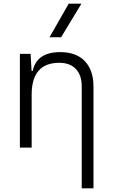

<svg xmlns="http://www.w3.org/2000/svg" viewBox="-20 -815 626 1060"><path d="M89.8 0V-517.6H148.9L154.3 -423.8H160.6Q182.6 -527.3 313 -527.3Q400.4 -527.3 448.2 -477.5Q496.1 -427.7 496.1 -336.9V224.6H431.2V-338.4Q431.2 -400.4 398.7 -434.3Q366.2 -468.3 307.6 -468.3Q154.8 -468.3 154.8 -292.5V0ZM253.4 -609.4 359.4 -794.9H429.7L317.4 -609.4Z"/></svg>

Font: Caskaydia Cove Light
Style: Regular
Weight: 300
Monospace: yes
Designer: Aaron Bell
Foundry: Saja Typeworks
Version: Version 4.300; ttfautohint (v1.8.3)